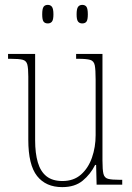

<svg xmlns="http://www.w3.org/2000/svg" viewBox="-20 -757 540 787"><path d="M235 10Q168 10 132 -35.5Q96 -81 96 -184V-443Q96 -477 92 -492.5Q88 -508 73 -512Q58 -516 23 -516H13V-536H124V-182Q124 -129 135 -91.5Q146 -54 170.5 -34.5Q195 -15 236 -15Q282 -15 312 -41.5Q342 -68 357 -111Q372 -154 372 -203V-431Q372 -471 368.5 -489Q365 -507 350 -511.5Q335 -516 300 -516H292V-536H400V-99Q400 -61 404 -44.5Q408 -28 423 -24Q438 -20 470 -20H481V0H376L374 -81H370Q351 -43 319 -16.5Q287 10 235 10ZM317 -661Q306 -661 300 -668.5Q294 -676 294 -698Q294 -721 300 -729Q306 -737 317 -737Q329 -737 334.5 -729Q340 -721 340 -698Q340 -676 334.5 -668.5Q329 -661 317 -661ZM176 -661Q164 -661 158.5 -668.5Q153 -676 153 -698Q153 -721 158.5 -729Q164 -737 176 -737Q187 -737 193 -729Q199 -721 199 -698Q199 -676 193 -668.5Q187 -661 176 -661Z"/></svg>

Font: Noto Serif Khmer Condensed Thin
Style: Regular
Weight: 250
Width: 3
Designer: Danh Hong and the Monotype Design Team
Foundry: Monotype Imaging Inc.
Version: Version 2.004